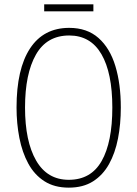

<svg xmlns="http://www.w3.org/2000/svg" viewBox="-20 -852 631 882"><path d="M535 -358Q535 -282 522 -215.5Q509 -149 481 -98.5Q453 -48 407.5 -19Q362 10 296 10Q230 10 184 -19.5Q138 -49 110 -100.5Q82 -152 69 -218.5Q56 -285 56 -358Q56 -535 118 -629.5Q180 -724 298 -724Q380 -724 432.5 -677.5Q485 -631 510 -548.5Q535 -466 535 -358ZM95 -358Q95 -203 146 -114.5Q197 -26 296 -26Q398 -26 447 -112.5Q496 -199 496 -358Q496 -517 446 -603Q396 -689 298 -689Q195 -689 145 -601Q95 -513 95 -358ZM409 -832V-800H183V-832Z"/></svg>

Font: Noto Sans Lao Looped Condensed ExtraLight
Style: Regular
Weight: 200
Width: 3
Designer: Mark Frömberg, Ben Mitchell
Foundry: The Fontpad Ltd
Version: Version 1.002; ttfautohint (v1.8.4.7-5d5b)